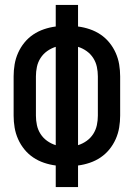

<svg xmlns="http://www.w3.org/2000/svg" viewBox="-20 -755 540 775"><path d="M205 0V-87Q181 -90 157.5 -98Q134 -106 114 -119.5Q94 -133 78.5 -152Q63 -171 53 -193.5Q43 -216 39 -240Q35 -264 35 -288V-447Q35 -471 39 -495Q43 -519 53 -541.5Q63 -564 78.5 -583Q94 -602 114 -615.5Q134 -629 157.5 -637Q181 -645 205 -648V-735H295V-648Q319 -645 342.5 -637Q366 -629 386 -615.5Q406 -602 421.5 -583Q437 -564 447 -541.5Q457 -519 461 -495Q465 -471 465 -447V-288Q465 -264 461 -240Q457 -216 447 -193.5Q437 -171 421.5 -152Q406 -133 386 -119.5Q366 -106 342.5 -98Q319 -90 295 -87V0ZM205 -169V-566Q186 -560 170 -548.5Q154 -537 143.5 -520.5Q133 -504 129 -485Q125 -466 125 -447V-288Q125 -269 129 -250Q133 -231 143.5 -214.5Q154 -198 170 -186.5Q186 -175 205 -169ZM295 -169Q314 -175 330 -186.5Q346 -198 356.5 -214.5Q367 -231 371 -250Q375 -269 375 -288V-447Q375 -466 371 -485Q367 -504 356.5 -520.5Q346 -537 330 -548.5Q314 -560 295 -566Z"/></svg>

Font: Iosevka Bendy Medium
Style: Regular
Weight: 500
Monospace: yes
Designer: Belleve Invis
Foundry: Belleve Invis
Version: Version 30.1.2